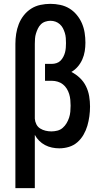

<svg xmlns="http://www.w3.org/2000/svg" viewBox="-20 -763 540 998"><path d="M60 215V-535Q60 -561 64 -587Q68 -613 77.5 -637.5Q87 -662 103.5 -683Q120 -704 142 -718Q164 -732 190 -737.5Q216 -743 242 -743Q268 -743 293.5 -737.5Q319 -732 340.5 -719Q362 -706 379 -685.5Q396 -665 406 -641.5Q416 -618 420 -592.5Q424 -567 424 -541Q424 -519 420.5 -497Q417 -475 408 -454.5Q399 -434 384.5 -417Q370 -400 351 -389Q375 -377 395 -358Q415 -339 427 -314.5Q439 -290 443.5 -263Q448 -236 448 -209Q448 -184 444.5 -158.5Q441 -133 434 -109Q427 -85 414 -62.5Q401 -40 382 -23.5Q363 -7 338.5 0.5Q314 8 288 8Q269 8 250 4Q231 0 214 -9Q197 -18 183.5 -31.5Q170 -45 161 -62V215ZM247 -80Q263 -80 278.5 -84Q294 -88 306 -98.5Q318 -109 326 -122.5Q334 -136 339 -151Q344 -166 345.5 -182Q347 -198 347 -214Q347 -229 345.5 -244.5Q344 -260 339.5 -274.5Q335 -289 327 -302Q319 -315 307 -324.5Q295 -334 280 -338.5Q265 -343 250 -343H214V-431H250Q262 -431 274 -435Q286 -439 294.5 -447.5Q303 -456 309 -467.5Q315 -479 318 -490.5Q321 -502 322 -514.5Q323 -527 323 -539Q323 -552 322 -565.5Q321 -579 317 -592Q313 -605 307 -616.5Q301 -628 291 -637Q281 -646 268.5 -650.5Q256 -655 242 -655Q229 -655 215.5 -650.5Q202 -646 192.5 -636.5Q183 -627 177 -614.5Q171 -602 167 -589Q163 -576 162 -562.5Q161 -549 161 -535V-150V-146Q162 -131 169 -117Q176 -103 189 -95Q202 -87 217 -83.5Q232 -80 247 -80Z"/></svg>

Font: Zed Mono Semibold
Style: Regular
Weight: 600
Monospace: yes
Designer: Belleve Invis
Foundry: Belleve Invis
Version: Version 1.0.0; ttfautohint (v1.8.4)